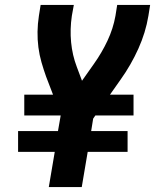

<svg xmlns="http://www.w3.org/2000/svg" viewBox="-20 -755 640 775"><path d="M177 0 201 -142H53V-226H214L225 -289H78V-373H194L166 -446Q156 -474 147.5 -503.5Q139 -533 135 -564Q131 -595 131.5 -627Q132 -659 137 -691L144 -735H278L270 -691Q262 -637 267 -584.5Q272 -532 290 -485L311 -429L359 -497Q391 -542 414 -591Q437 -640 446 -691L453 -735H586L579 -691Q568 -624 538.5 -558.5Q509 -493 467 -434L424 -373H519V-289H365L356 -276L348 -226H495V-142H334L310 0Z"/></svg>

Font: Iosevka Curly XBdEx
Style: Italic
Weight: 800
Width: 7
Italic angle: -9°
Monospace: yes
Designer: Belleve Invis
Foundry: Belleve Invis
Version: Version 11.1.0; ttfautohint (v1.8.3)